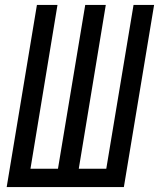

<svg xmlns="http://www.w3.org/2000/svg" viewBox="-20 -755 642 775"><path d="M7 0 129 -735H212L103 -74H214L324 -735H407L298 -74H409L519 -735H602L480 0Z"/></svg>

Font: Iosevka Curly Extended
Style: Italic
Weight: 400
Width: 7
Italic angle: -9°
Monospace: yes
Designer: Belleve Invis
Foundry: Belleve Invis
Version: Version 11.1.0; ttfautohint (v1.8.3)